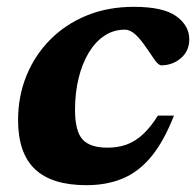

<svg xmlns="http://www.w3.org/2000/svg" viewBox="-20 -530 575 563"><path d="M345.5 -443Q313 -443 286.2 -425.2Q259.5 -407.5 240.2 -375.5Q221 -343.5 210.5 -300.8Q200 -258 200 -208Q200 -145.5 222 -121.2Q244 -97 295.5 -97Q326 -97 351.5 -106.2Q377 -115.5 399.5 -136.5Q422 -157.5 443 -191H490Q461.5 -117.5 425 -72.5Q388.5 -27.5 341.2 -7.2Q294 13 233.5 13Q132 13 82.5 -34Q33 -81 33 -178Q33 -247.5 57.5 -307.8Q82 -368 127 -413.5Q172 -459 234.2 -484.5Q296.5 -510 372.5 -510Q458.5 -510 496.8 -482.5Q535 -455 535 -414.5Q535 -380.5 510.5 -359.5Q486 -338.5 453 -338.5Q445 -338.5 434 -353.8Q423 -369 408 -391.5Q392.5 -414.5 377.2 -428.8Q362 -443 345.5 -443Z"/></svg>

Font: Newsreader 9pt
Style: Bold Italic
Weight: 700
Italic angle: -17°
Designer: Hugues Gentile
Foundry: Production Type
Version: Version 1.003